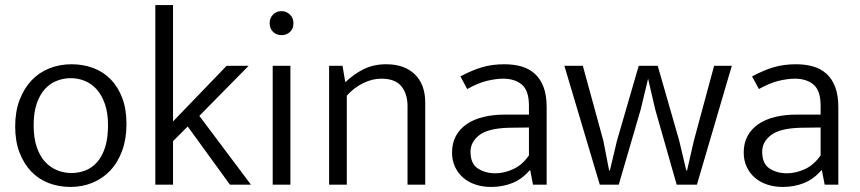

<svg xmlns="http://www.w3.org/2000/svg" viewBox="-20 -730 3398 759"><path d="M480 -240Q480 -181 463 -134.5Q446 -88 416 -56Q386 -24 345.5 -7.5Q305 9 259 9Q212 9 172 -6.5Q132 -22 103 -52.5Q74 -83 57 -127.5Q40 -172 40 -230Q40 -289 57.5 -335Q75 -381 105 -412.5Q135 -444 175.5 -460Q216 -476 263 -476Q309 -476 349 -461Q389 -446 418 -416Q447 -386 463.5 -342Q480 -298 480 -240ZM407 -235Q407 -284 394.5 -319.5Q382 -355 361.5 -377.5Q341 -400 314.5 -410.5Q288 -421 260 -421Q232 -421 205.5 -411Q179 -401 158.5 -379Q138 -357 125.5 -321.5Q113 -286 113 -235Q113 -184 125.5 -148Q138 -112 159 -89.5Q180 -67 207 -56.5Q234 -46 262 -46Q290 -46 316 -55.5Q342 -65 362.5 -87.5Q383 -110 395 -146Q407 -182 407 -235Z M664 -172V0H594V-710H664V-250L876 -470H963L768 -272L972 0H889L722 -230Z M1058 0V-470H1128V0ZM1093 -591Q1073 -591 1059.5 -604Q1046 -617 1046 -638Q1046 -659 1059.5 -672.5Q1073 -686 1093 -686Q1111 -686 1125.5 -673Q1140 -660 1140 -638Q1140 -616 1126 -603.5Q1112 -591 1093 -591Z M1351 0H1281V-470H1334L1345 -405Q1380 -438 1418.5 -457Q1457 -476 1507 -476Q1579 -476 1620 -436Q1661 -396 1661 -324V0H1591V-311Q1591 -358 1567 -388.5Q1543 -419 1487 -419Q1452 -419 1416 -401.5Q1380 -384 1351 -352Z M1800 -428Q1847 -453 1886.5 -464.5Q1926 -476 1974 -476Q2010 -476 2040.5 -467.5Q2071 -459 2093.5 -439Q2116 -419 2128.5 -386.5Q2141 -354 2141 -306V0H2087L2076 -57H2074Q2044 -22 2005.5 -6.5Q1967 9 1921 9Q1888 9 1859.5 -0.5Q1831 -10 1810.5 -28Q1790 -46 1778.5 -71Q1767 -96 1767 -127Q1767 -164 1782 -192Q1797 -220 1824.5 -239Q1852 -258 1890.5 -267.5Q1929 -277 1976 -277H2071V-312Q2071 -372 2043 -395.5Q2015 -419 1969 -419Q1941 -419 1905.5 -410.5Q1870 -402 1827 -378ZM2071 -226 1993 -225Q1910 -223 1875 -196Q1840 -169 1840 -130Q1840 -83 1869 -64Q1898 -45 1938 -45Q1973 -45 2009 -61.5Q2045 -78 2071 -116Z M2211 -470H2284L2365 -174L2388 -56H2391L2419 -174L2505 -470H2580L2665 -174L2693 -56H2696L2723 -174L2803 -470H2873L2735 0H2655L2570 -298L2542 -419L2513 -298L2426 0H2351Z M2953 -428Q3000 -453 3039.5 -464.5Q3079 -476 3127 -476Q3163 -476 3193.5 -467.5Q3224 -459 3246.5 -439Q3269 -419 3281.5 -386.5Q3294 -354 3294 -306V0H3240L3229 -57H3227Q3197 -22 3158.5 -6.5Q3120 9 3074 9Q3041 9 3012.5 -0.5Q2984 -10 2963.5 -28Q2943 -46 2931.5 -71Q2920 -96 2920 -127Q2920 -164 2935 -192Q2950 -220 2977.5 -239Q3005 -258 3043.5 -267.5Q3082 -277 3129 -277H3224V-312Q3224 -372 3196 -395.5Q3168 -419 3122 -419Q3094 -419 3058.5 -410.5Q3023 -402 2980 -378ZM3224 -226 3146 -225Q3063 -223 3028 -196Q2993 -169 2993 -130Q2993 -83 3022 -64Q3051 -45 3091 -45Q3126 -45 3162 -61.5Q3198 -78 3224 -116Z"/></svg>

Font: Mukta Malar Light
Style: Regular
Weight: 300
Designer: Aadarsh Rajan, Girish Dalvi, Yashodeep Gholap
Foundry: Ek Type
Version: Version 2.538;PS 1.000;hotconv 16.6.51;makeotf.lib2.5.65220;